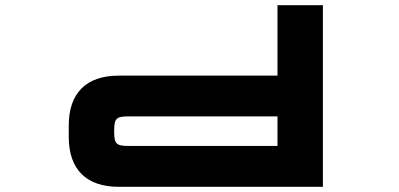

<svg xmlns="http://www.w3.org/2000/svg" viewBox="-20 -720 1538 740"><path d="M437 0H1224.5V-700H1049.5V-428.5H437C312.5 -428.5 245 -361 245 -237V-192C245 -67.5 312.5 0 437 0ZM420 -214.5C420 -263.5 427.5 -271.5 477 -271.5H1049.5V-157.5H477C427.5 -157.5 420 -165 420 -214.5Z"/></svg>

Font: Melete Bold
Style: Regular
Weight: 700
Width: 6
Designer: Sora Sagano
Foundry: DOT COLON
Version: Version 0.200;FEAKit 1.0